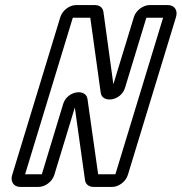

<svg xmlns="http://www.w3.org/2000/svg" viewBox="-20 -712 716 757"><path d="M367 -25 325 -321C320 -364 245 -355 229 -302L145 -25H79L267 -642H336L377 -347C382 -304 457 -313 473 -366L557 -642H623L435 -25ZM484 -22 674 -645C682 -671 668 -692 642 -692H570C544 -692 516 -671 508 -645L427 -380L388 -664C386 -680 375 -692 354 -692H280C254 -692 226 -671 218 -645L28 -22C20 4 34 25 60 25H132C158 25 186 4 194 -22L275 -288L315 -3C317 15 331 25 349 25H422C448 25 476 4 484 -22Z"/></svg>

Font: DIN Rundschrift
Style: BreitKontKu
Weight: 400
Width: 7
Version: Version 1.027